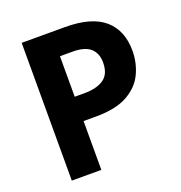

<svg xmlns="http://www.w3.org/2000/svg" viewBox="-129 -824 879 935"><g transform="rotate(-20 310.5 -357.0)"><path d="M309 -714Q447 -714 513 -656.5Q579 -599 579 -494Q579 -431 553 -376Q527 -321 466.5 -287Q406 -253 303 -253H238V0H85V-714ZM304 -589H238V-379H289Q352 -379 388.5 -404Q425 -429 425 -489Q425 -537 395.5 -563Q366 -589 304 -589Z"/></g></svg>

Font: Noto Sans Thai Looped
Style: Bold
Weight: 700
Designer: Sasikarn Vongin, Ben Mitchell
Foundry: The Fontpad Ltd
Version: Version 1.001; ttfautohint (v1.8.4.7-5d5b)